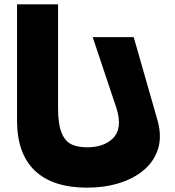

<svg xmlns="http://www.w3.org/2000/svg" viewBox="-20 -845 804 880"><path d="M58.1 -293V-825.2H246.1V-348.1Q246.1 -279.8 260.7 -240.5Q275.4 -201.2 303.7 -185.5Q332 -169.9 379.9 -169.9Q416 -169.9 445.8 -179.7Q475.6 -189.5 497.6 -210.9Q519.5 -232.4 524.2 -266.4Q528.8 -300.3 514.2 -348.1L404.8 -674.8H592.8L702.1 -293Q722.2 -220.7 704.6 -163.6Q687 -106.4 640.6 -66.7Q594.2 -26.9 526.6 -5.9Q459 15.1 379.9 15.1Q221.7 15.1 139.9 -62.7Q58.1 -140.6 58.1 -293Z"/></svg>

Font: Hussar Preview
Style: Bold
Weight: 700
Foundry: Cannot Into Space Fonts, PlusOne Fonts
Version: Version 2.29RC2 "Millennial"